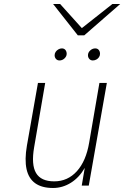

<svg xmlns="http://www.w3.org/2000/svg" viewBox="-20 -924 618 956"><path d="M244 12Q188.5 12 155.5 -11.5Q122.5 -35 112.2 -82Q102 -129 114 -199L169 -511H205L150 -191Q135 -104 159.5 -62.5Q184 -21 250 -21Q317 -21 362.8 -71.5Q408.5 -122 424 -214L475 -511H512L422 0H387L402 -88Q374.5 -40 333 -14Q291.5 12 244 12ZM442 -623Q431.5 -623 424.8 -630.5Q418 -638 418 -649Q418 -662.5 429.2 -672.8Q440.5 -683 454 -683Q465.5 -683 471.8 -675.2Q478 -667.5 478 -656Q478 -647 473 -639.5Q468 -632 459.8 -627.5Q451.5 -623 442 -623ZM276 -623Q265.5 -623 258.8 -630.5Q252 -638 252 -649Q252 -658 257.2 -665.8Q262.5 -673.5 270.8 -678.2Q279 -683 288 -683Q299.5 -683 305.8 -675.2Q312 -667.5 312 -656Q312 -643.5 301.2 -633.2Q290.5 -623 276 -623ZM367.5 -748 244.5 -904H279.5L387.5 -784L539.5 -904H578.5L399.5 -748Z"/></svg>

Font: Overpass Thin
Style: Italic
Weight: 250
Italic angle: -10°
Designer: Delve Withrington, Dave Bailey, Thomas Jockin
Foundry: Delve Fonts LLC
Version: Version 4.000